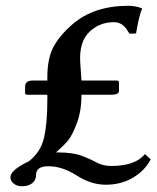

<svg xmlns="http://www.w3.org/2000/svg" viewBox="-20 -630 545 665"><path d="M257.8 -415 262.2 -351.1H383.8Q391.6 -351.1 392.1 -345.2V-314.9Q392.1 -301.8 365.2 -301.8H262.2Q262.2 -245.6 246.1 -202.9Q230 -160.2 214.6 -142.1Q199.2 -124 173.8 -102.1H179.2Q233.4 -102.1 264.2 -90.1Q294.9 -78.1 315.9 -66.7Q336.9 -55.2 366.2 -55.2Q448.2 -55.2 481.9 -96.2L502 -78.1Q481 -38.1 439.9 -14.2Q398.9 9.8 346.2 9.8Q295.4 9.8 245.6 -22.2Q195.8 -54.2 147.9 -54.2Q105 -54.2 105 -24.9Q105 -5.9 91.6 4.6Q78.1 15.1 56.2 15.1Q39.1 15.1 27.6 6.1Q16.1 -2.9 16.1 -16.1Q16.1 -41 79.1 -70.8Q120.1 -101.6 132.1 -151.4Q144 -201.2 144 -285.2V-301.8H74.2Q67.4 -301.8 66.9 -308.1V-330.1Q66.9 -351.1 94.2 -351.1H144V-363.8Q144 -425.8 164.1 -465.3Q184.1 -504.9 231 -545.9Q305.2 -609.9 423.8 -609.9Q450.7 -609.9 471.2 -601.1L472.2 -598.1Q463.4 -585 451.2 -514.2L429.2 -513.2Q428.2 -514.2 425 -518.6Q421.9 -522.9 421.4 -523.9Q420.9 -524.9 418 -529.5Q415 -534.2 413.6 -535.2Q412.1 -536.1 408.9 -539.6Q405.8 -543 403.3 -544.4Q400.9 -545.9 397.5 -547.9Q394 -549.8 391.1 -550.8Q388.2 -551.8 383.5 -552.5Q378.9 -553.2 375 -553.2Q324.2 -553.2 289.1 -519Q253.9 -484.9 257.8 -415Z"/></svg>

Font: Linux Biolinum O
Style: Bold
Weight: 700
Designer: Philipp H. Poll
Foundry: Philipp H. Poll
Version: Version 1.3.2